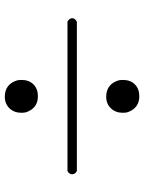

<svg xmlns="http://www.w3.org/2000/svg" viewBox="82 -660 613 818"><g transform="rotate(-90 389.0 -250.5)"><path d="M318 -466Q318 -497 337 -517Q356 -537 386 -537Q438 -537 455 -488Q458 -480 458 -466Q458 -434 439 -415Q420 -396 388 -396Q339 -396 321 -444Q318 -452 318 -466ZM70 -270H706Q721 -262 721 -250Q721 -238 706 -230H70Q56 -237 56 -250Q56 -263 70 -270ZM318 -34Q318 -65 337 -85Q356 -105 386 -105Q438 -105 455 -56Q458 -48 458 -34Q458 -2 439 17Q420 36 388 36Q339 36 321 -12Q318 -20 318 -34Z"/></g></svg>

Font: MathJax_Main
Style: Regular
Weight: 400
Version: Version 1.1